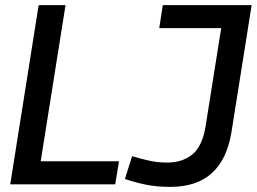

<svg xmlns="http://www.w3.org/2000/svg" viewBox="-20 -720 1003 750"><path d="M20 0 131 -700H236L139 -90H445L430 0ZM468 -21 496 -110Q529 -100 562 -92.5Q595 -85 633 -85Q692 -85 731 -116.5Q770 -148 783 -226L844 -610H602L616 -700H963L884 -203Q849 10 646 10Q591 10 548 1Q505 -8 468 -21Z"/></svg>

Font: Georama Medium
Style: Italic
Weight: 500
Italic angle: -9°
Designer: Jean-Baptiste Levee
Foundry: Production Type
Version: Version 1.000